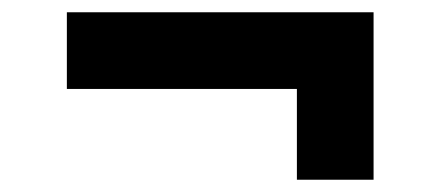

<svg xmlns="http://www.w3.org/2000/svg" viewBox="-20 -333 718 313"><path d="M464 -40H589V-313H89V-188H464Z"/></svg>

Font: Mluvka ExtraBold
Style: Regular
Weight: 800
Designer: Modified by Jiří Krblich, Original typeface by Gumpita Rahayu
Foundry: Gumpita Rahayu & Jiří Krblich
Version: Version 2.000;Glyphs 3.1.1 (3134)